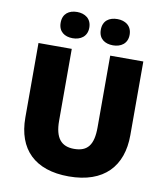

<svg xmlns="http://www.w3.org/2000/svg" viewBox="-99 -1010 955 1102"><g transform="rotate(10 378.5 -459.0)"><path d="M178 -851C178 -799 214 -775 261 -775C306 -775 345 -799 345 -851C345 -904 306 -928 261 -928C214 -928 178 -904 178 -851ZM412 -851C412 -799 448 -775 496 -775C541 -775 580 -799 580 -851C580 -904 541 -928 496 -928C448 -928 412 -904 412 -851ZM684 -284V-714H491V-296C491 -194 458 -151 379 -151C305 -151 267 -194 267 -295V-714H73V-280C73 -95 179 10 376 10C582 10 684 -104 684 -284Z"/></g></svg>

Font: Noto Sans Sinhala UI Black
Style: Regular
Weight: 900
Designer: Jelle Bosma - Monotype Design Team
Foundry: Monotype Imaging Inc.
Version: Version 2.006